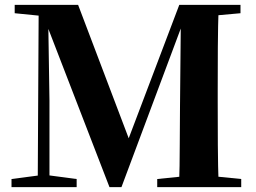

<svg xmlns="http://www.w3.org/2000/svg" viewBox="-20 -764 1047 784"><path d="M27 0V-33L149 -49H172L293 -33V0ZM40 -710V-744H195V-696H180ZM134 0 138 -744H176L182 -353V0ZM427 0 157 -699H150V-744H299L519 -164H492L499 -182L712 -744H767V-699H738L725 -666L476 0ZM622 0V-33L779 -49H806L965 -33V0ZM711 0Q714 -87 714 -172Q714 -257 715 -327L719 -744H873Q870 -657 869.5 -570Q869 -483 869 -394V-349Q869 -260 869.5 -173Q870 -86 873 0ZM791 -696V-744H962V-710L807 -696Z"/></svg>

Font: Noto Serif SC ExtraLight ExtraBold
Style: Regular
Weight: 800
Version: Version 2.002-H1;hotconv 1.1.0;makeotfexe 2.6.0